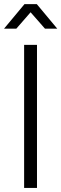

<svg xmlns="http://www.w3.org/2000/svg" viewBox="-38 -920 300 940"><path d="M80.1 0V-700.2H143.1V0ZM242.2 -779.8H182.1L111.8 -859.9L42 -779.8H-18.1L82 -899.9H142.1Z"/></svg>

Font: Abel
Style: Regular
Weight: 400
Designer: Matthew Desmond
Foundry: Matthew Desmond
Version: Version 1.003